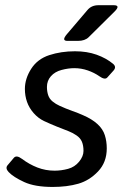

<svg xmlns="http://www.w3.org/2000/svg" viewBox="-20 -721 498 749"><path d="M243.2 -561.5Q218.8 -561.5 240.7 -587.4L321.8 -682.6Q337.4 -700.7 364.3 -700.7H423.3Q452.1 -700.7 426.3 -675.3L325.7 -575.7Q311 -561.5 284.2 -561.5ZM13.7 -49.8Q-0.5 -64.9 9.8 -76.7L34.2 -105.5Q44.4 -117.2 65.9 -101.1Q93.8 -80.1 125.7 -67.6Q157.7 -55.2 192.9 -55.2Q219.2 -55.2 245.4 -62.3Q271.5 -69.3 288.6 -90.3Q305.7 -111.3 305.7 -132.3Q305.7 -153.3 299.6 -168Q293.5 -182.6 278.3 -192.9Q263.2 -203.1 248 -209Q227.5 -216.8 200.9 -227.5Q174.3 -238.3 151.4 -249Q128.9 -259.8 111.3 -279.8Q93.8 -299.8 85.4 -323.5Q77.1 -347.2 77.1 -374Q77.1 -414.1 101.6 -452.4Q126 -490.7 172.1 -505.9Q218.3 -521 272.5 -521Q319.3 -521 356.9 -507.6Q394.5 -494.1 420.9 -472.2Q435.5 -460 422.9 -445.8L398.4 -418.5Q389.2 -408.2 367.2 -423.8Q347.7 -437.5 322.3 -446.3Q296.9 -455.1 270 -455.1Q246.6 -455.1 220.5 -448.2Q194.3 -441.4 178.7 -423.8Q163.1 -406.2 163.1 -381.8Q163.1 -364.3 168 -349.6Q172.9 -335 185.3 -325Q197.8 -314.9 211.9 -308.6Q237.3 -296.9 261 -288.6Q284.7 -280.3 304.2 -271.5Q338.4 -256.8 359.9 -237.3Q381.3 -217.8 388.9 -193.8Q396.5 -169.9 396.5 -142.1Q396.5 -87.9 362.5 -52.2Q328.6 -16.6 285.2 -4.2Q241.7 8.3 185.5 8.3Q115.7 8.3 74 -11Q32.2 -30.3 13.7 -49.8Z"/></svg>

Font: Istok Web
Style: BoldItalic
Weight: 700
Italic angle: -13°
Designer: Andrey V. Panov
Foundry: Andrey V. Panov
Version: Version 1.0.2g